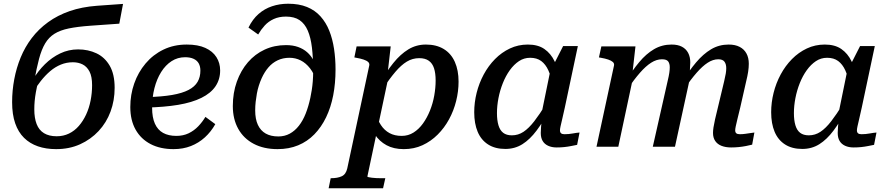

<svg xmlns="http://www.w3.org/2000/svg" viewBox="-20 -787 4764 1030"><path d="M371 -453Q337 -453 306.5 -440.5Q276 -428 249.5 -405.5Q223 -383 198.5 -352Q174 -321 152 -284L156 -359Q184 -406 221 -442.5Q258 -479 303 -500.5Q348 -522 399 -522Q453 -522 497.5 -501Q542 -480 568.5 -434.5Q595 -389 595 -316Q595 -248 573 -188.5Q551 -129 509 -84Q467 -39 409.5 -13Q352 13 281 13Q227 13 183.5 -2Q140 -17 109 -47.5Q78 -78 61.5 -125.5Q45 -173 45 -239Q45 -301 56.5 -362Q68 -423 91 -479Q114 -535 150.5 -583Q187 -631 238 -668Q289 -705 354 -727.5Q419 -750 500 -756L640 -766L620 -660L465 -649Q396 -644 349.5 -634.5Q303 -625 272.5 -606Q242 -587 222.5 -554.5Q203 -522 189.5 -471.5Q176 -421 163 -348L185 -349Q177 -318 172.5 -292.5Q168 -267 166 -245Q164 -223 164 -200Q164 -154 176.5 -121.5Q189 -89 216 -72.5Q243 -56 284 -56Q320 -56 350 -70.5Q380 -85 403 -111.5Q426 -138 442 -172.5Q458 -207 466 -247.5Q474 -288 474 -330Q474 -377 460 -403.5Q446 -430 423 -441.5Q400 -453 371 -453Z M911 13Q840 13 788 -14Q736 -41 707.5 -91.5Q679 -142 679 -213Q679 -279 700 -339Q721 -399 761 -446.5Q801 -494 857 -521Q913 -548 982 -548Q1042 -548 1081.5 -530Q1121 -512 1141 -480.5Q1161 -449 1161 -409Q1161 -361 1136 -324Q1111 -287 1060.5 -262Q1010 -237 935.5 -224.5Q861 -212 762 -210L768 -266Q848 -268 903 -277.5Q958 -287 991.5 -304.5Q1025 -322 1040 -348Q1055 -374 1055 -408Q1055 -431 1046 -447Q1037 -463 1018.5 -471.5Q1000 -480 973 -480Q933 -480 900.5 -459Q868 -438 844.5 -400.5Q821 -363 808.5 -314Q796 -265 796 -209Q796 -157 811 -123.5Q826 -90 855 -74Q884 -58 926 -58Q963 -58 992 -72Q1021 -86 1043.5 -109.5Q1066 -133 1082 -160L1135 -121Q1112 -80 1079 -50Q1046 -20 1004 -3.5Q962 13 911 13Z M1514 -698Q1477 -698 1448.5 -685Q1420 -672 1400 -650Q1380 -628 1365 -602L1313 -639Q1335 -684 1367 -712Q1399 -740 1439.5 -753.5Q1480 -767 1526 -767Q1584 -767 1627 -749.5Q1670 -732 1699.5 -699Q1729 -666 1746.5 -622Q1764 -578 1772 -525Q1780 -472 1780 -414Q1780 -340 1767.5 -275.5Q1755 -211 1729.5 -158Q1704 -105 1666.5 -66.5Q1629 -28 1579.5 -7.5Q1530 13 1469 13Q1395 13 1341 -15.5Q1287 -44 1258 -96Q1229 -148 1229 -218Q1229 -289 1250.5 -349Q1272 -409 1310 -453Q1348 -497 1400 -521Q1452 -545 1514 -545Q1551 -545 1579 -535Q1607 -525 1627.5 -507Q1648 -489 1661.5 -464Q1675 -439 1680 -408V-345Q1666 -391 1643.5 -420Q1621 -449 1593 -463Q1565 -477 1533 -477Q1498 -477 1469.5 -463.5Q1441 -450 1420 -425.5Q1399 -401 1384 -368Q1375 -348 1368.5 -327.5Q1362 -307 1358 -285Q1354 -263 1351.5 -240.5Q1349 -218 1349 -195Q1349 -148 1363.5 -117Q1378 -86 1405.5 -70.5Q1433 -55 1473 -55Q1507 -55 1534.5 -70Q1562 -85 1583.5 -112.5Q1605 -140 1620 -178Q1635 -216 1645 -263Q1649 -282 1652.5 -304Q1656 -326 1658 -351.5Q1660 -377 1660 -404Q1660 -476 1653.5 -531Q1647 -586 1631 -623Q1615 -660 1587 -679Q1559 -698 1514 -698Z M1743 223 1754 169H1756Q1791 169 1813.5 158.5Q1836 148 1843 116L1961 -436Q1963 -447 1955 -454.5Q1947 -462 1930.5 -467.5Q1914 -473 1891 -477L1881 -479L1893 -538H2076L2058 -381L2067 -388L1951 159Q1950 162 1957 163.5Q1964 165 1975.5 166.5Q1987 168 2000 168.5Q2013 169 2024 169H2047L2035 223ZM1954 -147 1995 -182Q2005 -144 2023.5 -116Q2042 -88 2069.5 -73Q2097 -58 2135 -58Q2170 -58 2198.5 -76Q2227 -94 2249 -124.5Q2271 -155 2286.5 -193.5Q2302 -232 2309.5 -274Q2317 -316 2317 -355Q2317 -394 2308.5 -420.5Q2300 -447 2280.5 -461Q2261 -475 2229 -475Q2193 -475 2162.5 -456.5Q2132 -438 2101 -401.5Q2070 -365 2033 -310L2016 -340Q2053 -403 2090.5 -449.5Q2128 -496 2170.5 -522Q2213 -548 2265 -548Q2321 -548 2360.5 -524Q2400 -500 2420 -455Q2440 -410 2440 -349Q2440 -297 2427 -245Q2414 -193 2389 -147Q2364 -101 2328 -65Q2292 -29 2246.5 -8Q2201 13 2146 13Q2092 13 2053.5 -8Q2015 -29 1991 -65.5Q1967 -102 1954 -147Z M2983 -364 2944 -334Q2936 -378 2921.5 -410Q2907 -442 2883.5 -459.5Q2860 -477 2824 -477Q2791 -477 2764 -459Q2737 -441 2715 -410.5Q2693 -380 2677.5 -341Q2662 -302 2654 -260.5Q2646 -219 2646 -180Q2646 -142 2654 -115Q2662 -88 2679.5 -74.5Q2697 -61 2726 -61Q2760 -61 2788.5 -80Q2817 -99 2846 -136.5Q2875 -174 2909 -229L2928 -198Q2894 -134 2858.5 -86.5Q2823 -39 2782.5 -13.5Q2742 12 2691 12Q2636 12 2598.5 -12Q2561 -36 2542.5 -80Q2524 -124 2524 -185Q2524 -237 2537 -289Q2550 -341 2575 -387.5Q2600 -434 2635.5 -470Q2671 -506 2715.5 -527Q2760 -548 2812 -548Q2866 -548 2900.5 -524Q2935 -500 2955 -458.5Q2975 -417 2983 -364ZM3080 -540 3010 -210Q3002 -173 2996 -148Q2990 -123 2987 -109Q2984 -95 2984 -88Q2984 -77 2990 -72Q2996 -67 3008 -67Q3031 -67 3052.5 -71Q3074 -75 3089 -76L3076 -10Q3061 -7 3043.5 -3.5Q3026 0 3007 2Q2988 4 2966 4Q2940 4 2920.5 -5Q2901 -14 2891 -31Q2881 -48 2881 -74Q2881 -84 2882.5 -105.5Q2884 -127 2887 -157L2879 -148L2933 -412L2940 -420L3001 -540Z M3180 0H3297L3378 -380L3372 -388L3389 -538H3206L3193 -479L3204 -477Q3227 -473 3243 -467.5Q3259 -462 3267.5 -454.5Q3276 -447 3274 -436ZM3951 -210 3983 -351Q3990 -379 3993.5 -402Q3997 -425 3997 -445Q3997 -477 3984.5 -500Q3972 -523 3948 -535.5Q3924 -548 3889 -548Q3837 -548 3794.5 -522.5Q3752 -497 3714.5 -452.5Q3677 -408 3640 -349L3651 -310Q3686 -361 3717 -396.5Q3748 -432 3776.5 -450.5Q3805 -469 3833 -469Q3857 -469 3866.5 -456Q3876 -443 3876 -421Q3876 -408 3873.5 -392.5Q3871 -377 3865 -352L3833 -218Q3822 -174 3816 -147Q3810 -120 3807.5 -103.5Q3805 -87 3805 -74Q3805 -48 3817 -30.5Q3829 -13 3851 -4.5Q3873 4 3902 4Q3923 4 3943 2Q3963 0 3981 -3.5Q3999 -7 4015 -11L4027 -76Q4018 -75 4005 -73Q3992 -71 3977.5 -69Q3963 -67 3949 -67Q3936 -67 3930 -72Q3924 -77 3924 -88Q3924 -95 3927 -109.5Q3930 -124 3936 -148.5Q3942 -173 3951 -210ZM3482 0H3601L3676 -344Q3678 -351 3679 -366.5Q3680 -382 3680.5 -399.5Q3681 -417 3682 -431.5Q3683 -446 3683 -452Q3683 -482 3671.5 -503.5Q3660 -525 3638 -536.5Q3616 -548 3583 -548Q3531 -548 3488.5 -523Q3446 -498 3409 -453.5Q3372 -409 3335 -349L3347 -310Q3382 -361 3413 -396.5Q3444 -432 3473 -450.5Q3502 -469 3531 -469Q3556 -469 3564.5 -457.5Q3573 -446 3573 -426Q3573 -413 3570.5 -396Q3568 -379 3562 -354Z M4576 -364 4537 -334Q4529 -378 4514.5 -410Q4500 -442 4476.5 -459.5Q4453 -477 4417 -477Q4384 -477 4357 -459Q4330 -441 4308 -410.5Q4286 -380 4270.5 -341Q4255 -302 4247 -260.5Q4239 -219 4239 -180Q4239 -142 4247 -115Q4255 -88 4272.5 -74.5Q4290 -61 4319 -61Q4353 -61 4381.5 -80Q4410 -99 4439 -136.5Q4468 -174 4502 -229L4521 -198Q4487 -134 4451.5 -86.5Q4416 -39 4375.5 -13.5Q4335 12 4284 12Q4229 12 4191.5 -12Q4154 -36 4135.5 -80Q4117 -124 4117 -185Q4117 -237 4130 -289Q4143 -341 4168 -387.5Q4193 -434 4228.5 -470Q4264 -506 4308.5 -527Q4353 -548 4405 -548Q4459 -548 4493.5 -524Q4528 -500 4548 -458.5Q4568 -417 4576 -364ZM4673 -540 4603 -210Q4595 -173 4589 -148Q4583 -123 4580 -109Q4577 -95 4577 -88Q4577 -77 4583 -72Q4589 -67 4601 -67Q4624 -67 4645.5 -71Q4667 -75 4682 -76L4669 -10Q4654 -7 4636.5 -3.5Q4619 0 4600 2Q4581 4 4559 4Q4533 4 4513.5 -5Q4494 -14 4484 -31Q4474 -48 4474 -74Q4474 -84 4475.5 -105.5Q4477 -127 4480 -157L4472 -148L4526 -412L4533 -420L4594 -540Z"/></svg>

Font: Roboto Serif Medium
Style: Italic
Weight: 500
Italic angle: -10°
Designer: Greg Gazdowicz
Foundry: Commercial Type
Version: Version 1.008